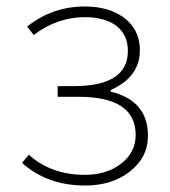

<svg xmlns="http://www.w3.org/2000/svg" viewBox="-20 -560 525 593"><path d="M48 -57 69 -82Q138 -20 242 -20Q308 -20 352 -53Q399 -88 399 -143Q399 -261 223 -261H158V-294H208Q375 -294 375 -403Q375 -454 337 -482Q301 -507 242 -507Q157 -507 84 -452L64 -478Q142 -540 242 -540Q315 -540 362 -506Q412 -469 412 -405Q412 -322 322 -282V-277Q437 -249 437 -141Q437 -74 381 -30Q326 13 243 13Q126 13 48 -57Z"/></svg>

Font: Noto Sans CJK TC Thin
Style: Regular
Weight: 250
Designer: Ryoko NISHIZUKA ???? (kana & ideographs); Paul D. Hunt (Latin, Greek & Cyrillic); Wenlong ZHANG ??? (bopomofo); Sandoll 
Foundry: Adobe Systems Incorporated
Version: Version 1.004 January 19, 2016